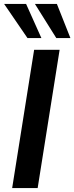

<svg xmlns="http://www.w3.org/2000/svg" viewBox="-20 -959 379 979"><path d="M42 0 154 -705H284L172 0ZM267 -765 158 -939H270L339 -765ZM120 -765 1 -939H113L191 -765Z"/></svg>

Font: Nunito Sans 11pt
Style: Bold Italic
Weight: 700
Italic angle: -9°
Version: Version 3.101;gftools[0.9.27]